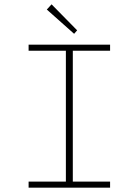

<svg xmlns="http://www.w3.org/2000/svg" viewBox="-20 -866 640 886"><path d="M112 0V-28H284V-632H112V-660H488V-632H316V-28H488V0ZM322 -710 196 -822 218 -846 336 -726Z"/></svg>

Font: Source Code Pro ExtraLight
Style: Regular
Weight: 200
Monospace: yes
Designer: Paul D. Hunt, Teo Tuominen
Foundry: Adobe Systems Incorporated
Version: Version 2.030;PS 1.000;hotconv 16.6.51;makeotf.lib2.5.65220